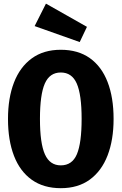

<svg xmlns="http://www.w3.org/2000/svg" viewBox="-20 -997 655 1035"><path d="M592.3 -355.9Q592.3 -243.1 560 -159.2Q527.7 -75.4 464.4 -29Q401 17.4 307.7 17.4Q214.9 17.4 151.3 -27.9Q87.7 -73.3 55.4 -156.9Q23.1 -240.5 23.1 -355.9Q23.1 -468.7 55.4 -552.3Q87.7 -635.9 151.3 -682.3Q214.9 -728.7 307.7 -728.7Q401 -728.7 464.4 -683.6Q527.7 -638.5 560 -554.9Q592.3 -471.3 592.3 -355.9ZM420 -355.9Q420 -487.2 393.8 -546.7Q367.7 -606.2 307.7 -606.2Q247.7 -606.2 221.5 -546.4Q195.4 -486.7 195.4 -355.9Q195.4 -224.6 222.1 -165.1Q248.7 -105.6 307.7 -105.6Q369.2 -105.6 394.6 -165.9Q420 -226.2 420 -355.9ZM227.7 -977.4 448.7 -852.3 409.7 -770.3 166.7 -856.4Z"/></svg>

Font: Fira Code
Style: Bold
Weight: 700
Monospace: yes
Designer: Carrois Corporate, Edenspiekermann AG, Nikita Prokopov
Foundry: Carrois Corporate, Edenspiekermann AG, Nikita Prokopov
Version: Version 6.000; ttfautohint (v1.8.2) -l 8 -r 50 -G 200 -x 14 